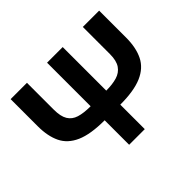

<svg xmlns="http://www.w3.org/2000/svg" viewBox="-152 -947 1181 1181"><g transform="rotate(-45 438.0 -357.0)"><path d="M823 -714V-480Q823 -392 793.5 -332.5Q764 -273 694.5 -243Q625 -213 506 -213V0H370V-213Q248 -213 179 -243.5Q110 -274 81.5 -333Q53 -392 53 -478V-714H195V-480Q195 -422 214 -390.5Q233 -359 271.5 -347Q310 -335 370 -335V-714H506V-335Q560 -335 599 -346.5Q638 -358 659.5 -389Q681 -420 681 -478V-714Z"/></g></svg>

Font: Noto Sans
Style: Bold
Weight: 700
Designer: Monotype Design Team
Foundry: Monotype Imaging Inc.
Version: Version 2.000;GOOG;noto-source:20170915:90ef993387c0; ttfaut